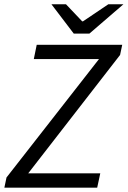

<svg xmlns="http://www.w3.org/2000/svg" viewBox="-21 -862 587 882"><path d="M-0.9 0 8.9 -46.7 433.7 -590.6H134.3L147.7 -656.3H540.5L530.6 -609.6L108.6 -65.7H439.6L425.5 0ZM317.9 -707.6 215.4 -842.3H282.2L356.4 -764.1H360.4L476.5 -842.3H545.9L389.6 -707.6Z"/></svg>

Font: Source Sans 3 VF
Style: Italic
Weight: 200
Italic angle: -11°
Designer: Paul D. Hunt
Foundry: Adobe Systems Incorporated
Version: Version 3.042;hotconv 1.0.118;makeotfexe 2.5.65603